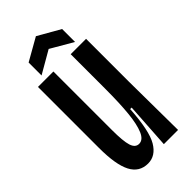

<svg xmlns="http://www.w3.org/2000/svg" viewBox="-223 -726 783 783"><g transform="rotate(-45 168.5 -334.5)"><path d="M27.3 -176V-528H116.3V-190Q116.3 -126.3 124.8 -99.2Q133.3 -72 155 -72Q178 -72 191.3 -102.8Q204.7 -133.7 210.3 -189.3Q216 -245 216 -330V-528H304.7V-281L307.3 0H225.3L238 -198.3H229.3Q222 -80 195.2 -34.7Q168.3 10.7 124.3 10.7Q74.3 10.7 50.8 -34.5Q27.3 -79.7 27.3 -176ZM70.7 -625.3 167.7 -680.3 264 -625.3V-550.7L167.7 -606.7L70.7 -550.7Z"/></g></svg>

Font: Bricolage Grotesque 96pt Condensed ExBd
Style: Regular
Weight: 800
Width: 3
Designer: Mathieu Triay
Foundry: Atelier Triay
Version: Version 1.001;Glyphs 3.2 (3207)